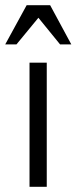

<svg xmlns="http://www.w3.org/2000/svg" viewBox="-48 -715 293 735"><path d="M54 -695H144L225 -545H182L99 -647L15 -545H-28ZM65 0V-475H131V0Z"/></svg>

Font: Pavanam
Style: Regular
Weight: 400
Designer: Tharique Azeez
Foundry: Tharique Azeez
Version: Version 1.86; ttfautohint (v1.3) -l 8 -r 50 -G 200 -x 14 -D 